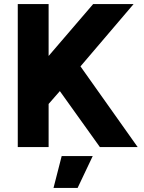

<svg xmlns="http://www.w3.org/2000/svg" viewBox="-20 -720 703 940"><path d="M242 200H360L434 44H282ZM67 0H218V-211L273 -274L469 0H654L374 -395L634 -700H436L218 -446V-700H67Z"/></svg>

Font: Unageo
Style: ExtraBold
Weight: 800
Designer: Richard Sepsi
Foundry: Richard Sepsi
Version: Version 2.000